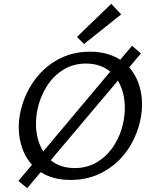

<svg xmlns="http://www.w3.org/2000/svg" viewBox="-20 -934 788 1003"><path d="M722 -389Q722 -348 713 -306Q695 -222 646.5 -151Q598 -80 521.5 -37Q445 6 349 6Q256 6 193 -35L122 49L76 11L147 -73Q113 -111 95.5 -161.5Q78 -212 78 -269Q78 -309 87 -351Q105 -434 153.5 -505.5Q202 -577 278 -620.5Q354 -664 450 -664Q542 -664 608 -622L670 -695L716 -655L655 -582Q688 -545 705 -495Q722 -445 722 -389ZM168 -288Q168 -203 206 -143L556 -560Q504 -602 429 -602Q363 -602 310.5 -569.5Q258 -537 224 -482.5Q190 -428 176 -364Q168 -324 168 -288ZM632 -370Q632 -452 596 -513L245 -97Q295 -56 370 -56Q437 -56 489.5 -88.5Q542 -121 576.5 -175.5Q611 -230 624 -294Q632 -334 632 -370ZM382 -741 561 -914 613 -859 419 -704Z"/></svg>

Font: Ysabeau Medium
Style: Italic
Weight: 500
Italic angle: -12°
Designer: Christian Thalmann (Catharsis Fonts)
Version: Version 0.003